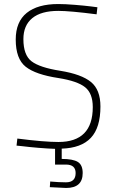

<svg xmlns="http://www.w3.org/2000/svg" viewBox="-20 -731 576 952"><path d="M390 127Q390 201 308 201L227 197L229 169Q273 173 307 173Q355 173 355 127Q355 85 307 85H253V7Q219 6 171 2Q123 -2 92 -6L62 -9L66 -44Q199 -27 270 -27Q440 -27 440 -200Q440 -268 402 -298.5Q364 -329 270 -344Q157 -361 107.5 -400Q58 -439 58 -535Q58 -623 112.5 -667Q167 -711 269 -711Q303 -711 351.5 -707Q400 -703 432 -699L463 -695L459 -660Q327 -677 269 -677Q184 -677 140 -641Q96 -605 96 -537Q96 -458 136.5 -427Q177 -396 279 -380Q384 -363 431 -324.5Q478 -286 478 -203Q478 -98 430.5 -47.5Q383 3 286 6V57Q342 57 366 72Q390 87 390 127Z"/></svg>

Font: TitilliumMaps29L
Style: 1 wt
Weight: 100
Designer: Campivisivi
Foundry: Accademia di Belle Arti di Urbino and students of MA course of Visual design
Version: Version 001.001